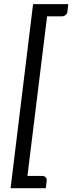

<svg xmlns="http://www.w3.org/2000/svg" viewBox="-20 -788 358 952"><path d="M32.5 145 144 -767.5H318.5L314.5 -731Q313.5 -721 305.5 -714Q297.5 -707 287 -707H213.5L116 84.5H190Q201 84.5 207 91.8Q213 99 211.5 109L207 145Z"/></svg>

Font: Lato Medium
Style: Italic
Weight: 500
Italic angle: -7°
Designer: Lukasz Dziedzic
Foundry: tyPoland Lukasz Dziedzic
Version: Version 2.006; 2014-01-15